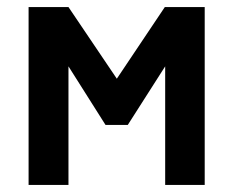

<svg xmlns="http://www.w3.org/2000/svg" viewBox="-20 -524 662 544"><path d="M61 0V-504H174L311 -301L447 -504H560V0H448V-336L342 -170H279L174 -336V0Z"/></svg>

Font: Zen Kaku Gothic Antique
Style: Bold
Weight: 700
Designer: Yoshimichi Ohira
Foundry: Positype
Version: Version 1.001